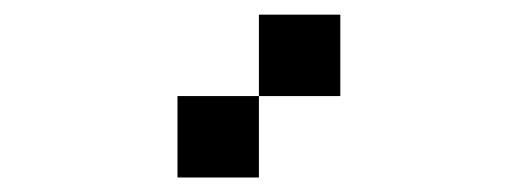

<svg xmlns="http://www.w3.org/2000/svg" viewBox="-20 -1020 707 262"><path d="M444.4 -888.9H333.3V-1000H444.4ZM333.3 -777.8H222.2V-888.9H333.3Z"/></svg>

Font: Pixeloid Mono
Style: Regular
Weight: 400
Monospace: yes
Designer: GGBotNet
Foundry: GGBotNet
Version: 0.5